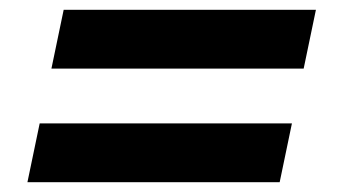

<svg xmlns="http://www.w3.org/2000/svg" viewBox="-20 -501 690 392"><path d="M110 -481H625L600 -361H85ZM61 -249H576L551 -129H36Z"/></svg>

Font: Azeret Mono SemiBold
Style: Italic
Weight: 600
Italic angle: -12°
Designer: Martin Vácha
Foundry: Displaay
Version: Version 1.000; Glyphs 3.0.3, build 3074